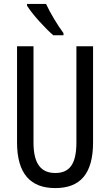

<svg xmlns="http://www.w3.org/2000/svg" viewBox="-20 -950 562 980"><path d="M215 -930H118V-921C144 -878 212 -804 252 -770H304V-781C276 -818 236 -884 215 -930ZM455 -714H370V-223C370 -111 334 -67 262 -67C191 -67 151 -112 151 -222V-714H67V-223C67 -64 135 10 262 10C389 10 455 -62 455 -224Z"/></svg>

Font: Noto Sans UI Condensed
Style: Regular
Weight: 400
Width: 3
Designer: Monotype Design Team
Foundry: Monotype Imaging Inc.
Version: Version 1.901